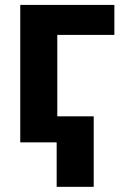

<svg xmlns="http://www.w3.org/2000/svg" viewBox="-20 -565 506 762"><path d="M433.9 -545.5V-426.5H207.4V0H60.4V-545.5ZM351.9 -103.3V176.5H204.9V-103.3Z"/></svg>

Font: Inter UI
Style: Bold
Weight: 700
Designer: Rasmus Andersson
Foundry: rsms
Version: 3.2;8d6f07862